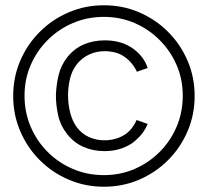

<svg xmlns="http://www.w3.org/2000/svg" viewBox="-20 -703 788 728"><path d="M374 5Q303 5 240.5 -21.8Q178 -48.5 130.8 -95.8Q83.5 -143 56.8 -205.5Q30 -268 30 -339Q30 -410.5 56.8 -472.8Q83.5 -535 130.8 -582.2Q178 -629.5 240.5 -656.2Q303 -683 374 -683Q445.5 -683 507.8 -656.2Q570 -629.5 617.2 -582.2Q664.5 -535 691.2 -472.8Q718 -410.5 718 -339Q718 -268 691.2 -205.5Q664.5 -143 617.2 -95.8Q570 -48.5 507.8 -21.8Q445.5 5 374 5ZM376 -130Q333.5 -130 297.5 -145.5Q261.5 -161 235 -194Q209 -227 200.5 -265.8Q192 -304.5 192 -341Q193 -378.5 201.8 -416.5Q210.5 -454.5 235 -486Q261.5 -519 297.8 -534.5Q334 -550 378 -550Q404.5 -550 428.5 -544.2Q452.5 -538.5 475 -525Q497 -511.5 514.5 -491Q532 -470.5 540 -445L499 -431Q491.5 -447.5 478.8 -463Q466 -478.5 450 -489Q434.5 -499.5 415.5 -504.2Q396.5 -509 377 -509Q345 -509 317.5 -496Q290 -483 271 -459Q252.5 -435 245.2 -403.5Q238 -372 238 -342Q238 -307.5 246.2 -275.5Q254.5 -243.5 271 -221Q289 -196.5 316.5 -183.8Q344 -171 376 -171Q417 -171 451 -191Q467 -201 478.5 -215.5Q490 -230 498 -248L540 -233Q527.5 -204.5 510.2 -186.2Q493 -168 478 -158Q455.5 -144 430.5 -137Q405.5 -130 376 -130ZM374 -39Q436 -39 490 -62.2Q544 -85.5 585.2 -126.8Q626.5 -168 649.8 -222.8Q673 -277.5 673 -340Q673 -402 649.8 -456Q626.5 -510 585.2 -551.2Q544 -592.5 490 -615.8Q436 -639 374 -639Q311.5 -639 256.8 -615.8Q202 -592.5 160.8 -551.2Q119.5 -510 96.2 -456Q73 -402 73 -340Q73 -277.5 96.2 -222.8Q119.5 -168 160.8 -126.8Q202 -85.5 256.8 -62.2Q311.5 -39 374 -39Z"/></svg>

Font: Manrope ExtraLight ExtraLight
Style: Regular
Weight: 250
Version: Version 4.501